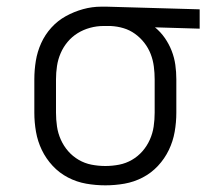

<svg xmlns="http://www.w3.org/2000/svg" viewBox="-20 -548 640 576"><path d="M296 8Q267 8 238.5 3Q210 -2 184 -15.5Q158 -29 138 -50.5Q118 -72 105.5 -98Q93 -124 88 -152.5Q83 -181 83 -210V-310Q83 -338 87.5 -365.5Q92 -393 103.5 -418.5Q115 -444 134 -465Q153 -486 177.5 -499.5Q202 -513 229 -520.5Q256 -528 284 -528H300L579 -520V-462L445 -466Q462 -452 474.5 -434Q487 -416 495 -395.5Q503 -375 506 -353.5Q509 -332 509 -310V-210Q509 -181 504 -152.5Q499 -124 486.5 -98Q474 -72 454 -50.5Q434 -29 408 -15.5Q382 -2 353.5 3Q325 8 296 8ZM296 -50Q317 -50 337.5 -54Q358 -58 376 -68.5Q394 -79 407.5 -94.5Q421 -110 429.5 -129Q438 -148 441 -168.5Q444 -189 444 -210V-310Q444 -329 441.5 -348.5Q439 -368 432 -386Q425 -404 413 -419.5Q401 -435 385 -446.5Q369 -458 350.5 -463.5Q332 -469 312 -470H290Q270 -470 250 -464.5Q230 -459 213 -448.5Q196 -438 183 -422.5Q170 -407 162 -388.5Q154 -370 151 -350Q148 -330 148 -310V-210Q148 -189 151 -168.5Q154 -148 162.5 -129Q171 -110 184.5 -94.5Q198 -79 216 -68.5Q234 -58 254.5 -54Q275 -50 296 -50Z"/></svg>

Font: Iosevka Light Extended
Style: Regular
Weight: 300
Width: 7
Monospace: yes
Designer: Belleve Invis
Foundry: Belleve Invis
Version: Version 32.5.0; ttfautohint (v1.8.4)